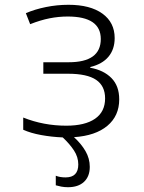

<svg xmlns="http://www.w3.org/2000/svg" viewBox="-20 -563 603 802"><path d="M264 219Q249 219 236 216.5Q223 214 213 211V171Q230 178 254 178Q307 178 307 124Q307 93 289 65.5Q271 38 242 11Q195 9 151.5 1Q108 -7 77 -21V-72Q162 -38 257 -38Q335 -38 377 -67Q419 -96 419 -152Q419 -204 381.5 -229.5Q344 -255 264 -255H161V-303H267Q401 -303 401 -400Q401 -494 263 -494Q225 -494 187 -486.5Q149 -479 106 -462L88 -508Q125 -524 171.5 -533.5Q218 -543 266 -543Q357 -543 408 -506Q459 -469 459 -404Q459 -357 433 -326Q407 -295 357 -283V-280Q413 -270 445.5 -237Q478 -204 478 -148Q478 -79 428.5 -37.5Q379 4 289 10Q319 37 337 68Q355 99 355 134Q355 174 331 196.5Q307 219 264 219Z"/></svg>

Font: Noto Sans Mono SemiCondensed Light
Style: Regular
Weight: 300
Width: 4
Designer: Monotype Design Team
Foundry: Monotype Imaging Inc.
Version: Version 2.014; ttfautohint (v1.8.4.7-5d5b)